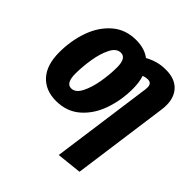

<svg xmlns="http://www.w3.org/2000/svg" viewBox="-200 -706 1086 1086"><g transform="rotate(45 343.0 -163.0)"><path d="M662 -407Q662 -389 659 -369L580 206L430 222L514 -387Q515 -393 515 -403Q515 -437 485 -437Q467 -437 449 -430Q462 -392 462 -339Q462 -248 433.5 -166.5Q405 -85 346.5 -34Q288 17 203 17Q118 17 69.5 -36.5Q21 -90 21 -191Q21 -283 49.5 -364.5Q78 -446 136.5 -497Q195 -548 280 -548Q347 -548 391 -515Q423 -532 452.5 -540Q482 -548 518 -548Q587 -548 624.5 -510.5Q662 -473 662 -407ZM313 -361Q313 -436 270 -436Q235 -436 213 -392.5Q191 -349 181 -287.5Q171 -226 171 -170Q171 -94 213 -94Q247 -94 269.5 -138Q292 -182 302.5 -244Q313 -306 313 -361Z"/></g></svg>

Font: Fira Sans Extra Condensed
Style: Bold Italic
Weight: 700
Width: 3
Italic angle: -8°
Designer: Carrois Corporate & Edenspiekermann AG
Foundry: Carrois Corporate GbR & Edenspiekermann AG
Version: Version 4.203